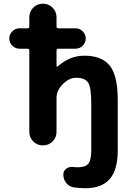

<svg xmlns="http://www.w3.org/2000/svg" viewBox="-20 -793 704 1020"><path d="M84 -534.2Q61.5 -534.2 45.4 -550.3Q29.3 -566.4 29.3 -588.4Q29.3 -610.4 45.4 -626.5Q61.5 -642.6 84 -642.6H126Q135.7 -642.6 135.7 -652.3V-701.2Q135.7 -731.4 156.7 -752.4Q177.7 -773.4 208 -773.4Q238.3 -773.4 259.3 -752.4Q280.3 -731.4 280.3 -701.2V-652.3Q280.3 -642.6 290 -642.6H380.9Q403.3 -642.6 419.4 -626.5Q435.5 -610.4 435.5 -588.4Q435.5 -566.4 419.4 -550.3Q403.3 -534.2 380.9 -534.2H290Q280.3 -534.2 280.3 -524.4V-443.4Q280.3 -440.4 282.7 -439.5Q285.2 -438.5 287.1 -440.4Q350.6 -497.1 426.8 -497.1Q427.7 -497.1 428.7 -497.1Q521.5 -497.1 563.5 -443.8Q605.5 -390.6 605.5 -263.7V5.9Q605.5 109.4 563 158.2Q520.5 207 432.6 207Q401.4 207 371.1 202.1Q346.7 198.2 331.5 178.7Q316.4 159.2 316.4 133.8Q316.4 114.3 333 102.5Q345.7 93.8 361.3 93.8Q365.2 93.8 369.1 93.8Q381.8 95.7 392.6 95.7Q433.6 95.7 449.2 76.7Q464.8 57.6 464.8 5.9V-244.1Q464.8 -328.1 448.2 -354Q431.6 -379.9 383.8 -379.9Q347.7 -379.9 314 -346.2Q280.3 -312.5 280.3 -273.4V-92.8Q280.3 -62.5 259.3 -41.5Q238.3 -20.5 208 -20.5Q177.7 -20.5 156.7 -41.5Q135.7 -62.5 135.7 -92.8V-524.4Q135.7 -534.2 126 -534.2Z"/></svg>

Font: Gen Jyuu GothicX Bold
Style: Bold
Weight: 700
Designer: Ryoko NISHIZUKA (kana &amp; ideographs); Paul D. Hunt (Latin, Greek &amp; Cyrillic); Wenlong ZHANG (bopomofo); Sandoll C
Version: Version 1.058.20140828